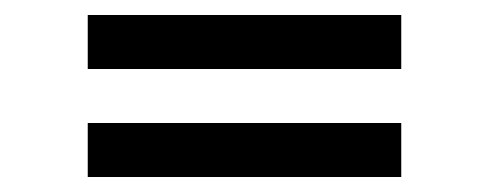

<svg xmlns="http://www.w3.org/2000/svg" viewBox="-20 -478 636 256"><path d="M97 -386V-458H515V-386ZM97 -242V-314H515V-242Z"/></svg>

Font: Rilu
Style: Regular
Weight: 500
Designer: Alí Sinisterra
Foundry: Alí Sinisterra
Version: 0.1